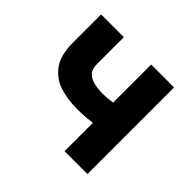

<svg xmlns="http://www.w3.org/2000/svg" viewBox="-132 -675 824 824"><g transform="rotate(45 280.0 -263.0)"><path d="M352 0V-172Q336 -170 320.5 -168.5Q305 -167 290.5 -166.5Q276 -166 261 -166Q203 -166 154.5 -182Q106 -198 77 -239.5Q48 -281 48 -355V-526H186V-360Q186 -331 201.5 -316Q217 -301 241 -295.5Q265 -290 290 -290Q308 -290 324 -291.5Q340 -293 352 -295V-526H491V0Z"/></g></svg>

Font: Ubuntu Sans Mono
Style: Regular
Weight: 400
Monospace: yes
Designer: Dalton Maag Ltd
Foundry: Dalton Maag Ltd
Version: Version 1.006